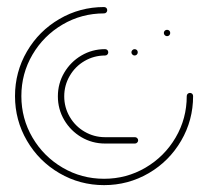

<svg xmlns="http://www.w3.org/2000/svg" viewBox="-20 -539 606 559"><path d="M362.6 -386.7Q362.6 -390.4 365.4 -393.1Q368.1 -395.9 371.9 -395.9Q375.9 -395.9 378.5 -393.3Q381.1 -390.7 381.1 -386.7Q381.1 -383 378.5 -380.2Q375.9 -377.4 371.9 -377.4Q368.1 -377.4 365.4 -380.2Q362.6 -383 362.6 -386.7ZM382.2 -130.4Q382.2 -126.7 379.4 -123.9Q376.7 -121.1 373 -121.1H285.9Q248.5 -121.1 217 -139.6Q185.6 -158.1 167 -189.6Q148.5 -221.1 148.5 -258.5Q148.5 -295.9 167 -327.4Q185.6 -358.9 217 -377.4Q248.5 -395.9 285.9 -395.9Q290 -395.9 292.6 -393.3Q295.2 -390.7 295.2 -386.7Q295.2 -383 292.6 -380.2Q290 -377.4 285.9 -377.4Q253.7 -377.4 226.3 -361.5Q198.9 -345.6 183 -318.1Q167 -290.7 167 -258.5Q167 -226.3 183 -198.9Q198.9 -171.5 226.3 -155.6Q253.7 -139.6 285.9 -139.6H373Q376.7 -139.6 379.4 -136.9Q382.2 -134.1 382.2 -130.4ZM457 -443Q457 -447 459.8 -449.6Q462.6 -452.2 466.3 -452.2Q470.4 -452.2 473 -449.6Q475.6 -447 475.6 -443Q475.6 -439.3 473 -436.5Q470.4 -433.7 466.3 -433.7Q462.6 -433.7 459.8 -436.5Q457 -439.3 457 -443ZM533 -268.5Q537 -268.5 539.6 -265.9Q542.2 -263.3 542.2 -259.3Q542.2 -188.9 507.4 -129.3Q472.6 -69.6 413 -34.8Q353.3 0 283 0Q212.6 0 153 -34.8Q93.3 -69.6 58.5 -129.3Q23.7 -188.9 23.7 -259.3Q23.7 -329.6 58.5 -389.3Q93.3 -448.9 153 -483.7Q212.6 -518.5 283 -518.5Q287 -518.5 289.6 -515.9Q292.2 -513.3 292.2 -509.3Q292.2 -505.6 289.6 -502.8Q287 -500 283 -500Q217.4 -500 162.2 -467.6Q107 -435.2 74.6 -380Q42.2 -324.8 42.2 -259.3Q42.2 -193.7 74.6 -138.5Q107 -83.3 162.2 -50.9Q217.4 -18.5 283 -18.5Q348.5 -18.5 403.7 -50.9Q458.9 -83.3 491.3 -138.5Q523.7 -193.7 523.7 -259.3Q523.7 -263.3 526.5 -265.9Q529.3 -268.5 533 -268.5Z"/></svg>

Font: 26F Galaxy Hebrew Hairline
Style: Regular
Weight: 50
Designer: C₂₉H₂₅N₃O₅
Version: Version 1.000